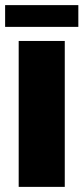

<svg xmlns="http://www.w3.org/2000/svg" viewBox="-22 -730 326 750"><path d="M51 -570H231V0H51ZM-2 -710H284V-625H-2Z"/></svg>

Font: Lalezar
Style: Regular
Weight: 400
Designer: Borna Izadpanah
Foundry: Borna Izadpanah
Version: Version 1.004